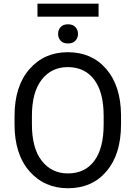

<svg xmlns="http://www.w3.org/2000/svg" viewBox="-20 -1001 728 1031"><path d="M629.9 -333Q629.9 -172.9 552.2 -81.5Q474.6 9.8 344.7 9.8Q218.3 9.8 138.2 -81.5Q58.1 -172.9 58.1 -333V-377.9Q58.1 -537.6 137.7 -629.2Q217.3 -720.7 343.8 -720.7Q472.7 -720.7 550.5 -630.6Q628.4 -540.5 629.9 -383.8ZM536.6 -378.9Q536.6 -505.9 485.8 -573.2Q435.1 -640.6 343.8 -640.6Q256.3 -640.6 203.9 -573.2Q151.4 -505.9 151.4 -378.9V-333Q151.4 -205.1 204.3 -137.5Q257.3 -69.8 344.7 -69.8Q436.5 -69.8 486.6 -137.5Q536.6 -205.1 536.6 -333ZM509.3 -981.4V-911.6H181.2V-981.4ZM345.2 -870.6Q371.1 -870.6 385 -855.5Q398.9 -840.3 398.9 -818.8Q398.9 -797.4 385 -782.5Q371.1 -767.6 345.2 -767.6Q318.8 -767.6 305.4 -782.5Q292 -797.4 292 -818.8Q292 -840.3 305.4 -855.5Q318.8 -870.6 345.2 -870.6Z"/></svg>

Font: Roboto21382017
Style: Regular
Weight: 400
Designer: Christian Robertson
Foundry: Google
Version: Version 2.138; 2017